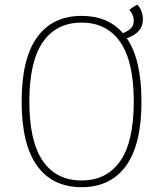

<svg xmlns="http://www.w3.org/2000/svg" viewBox="-20 -766 678 798"><path d="M507 -607Q568 -519 568 -344Q568 -165 503.5 -76.5Q439 12 319 12Q199 12 134.5 -76.5Q70 -165 70 -344Q70 -523 134.5 -611.5Q199 -700 319 -700Q429 -700 491 -628Q515 -638 525.5 -650Q536 -662 536 -680Q536 -704 518 -725Q535 -740 551 -746Q563 -734 568.5 -717.5Q574 -701 574 -686Q574 -630 507 -607ZM536 -344Q536 -510 480 -591Q424 -672 319 -672Q214 -672 158 -591Q102 -510 102 -344Q102 -178 158 -97Q214 -16 319 -16Q424 -16 480 -97Q536 -178 536 -344Z"/></svg>

Font: Arima Madurai Thin
Style: Regular
Weight: 250
Designer: Joana Correia and Natanael Gama
Foundry: NDISCOVER
Version: Version 1.020; ttfautohint (v1.5) -l 7 -r 28 -G 50 -x 13 -D 